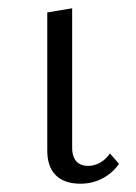

<svg xmlns="http://www.w3.org/2000/svg" viewBox="-20 -438 329 463"><path d="M94 -79V-408L154 -418V-88Q152 -38 193 -38Q207 -38 221 -45.5Q235 -53 245 -68L267 -43Q252 -21 227.5 -8Q203 5 174 5Q134 5 113.5 -16.5Q93 -38 94 -79Z"/></svg>

Font: Isabella Sans
Style: Regular
Weight: 400
Designer: Original fonts by Christian Thalmann (Catharsis Fonts), Modifications by Cristiano Sobral
Version: Version 0.002;July 12, 2020;FontCreator 13.0.0.2655 64-bit; 